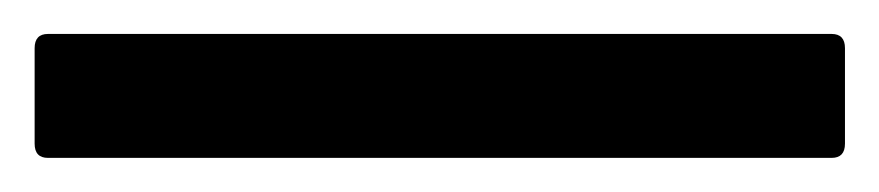

<svg xmlns="http://www.w3.org/2000/svg" viewBox="-29 93 513 112"><path d="M456.1 112.8Q463.9 112.8 463.9 121.1V176.8Q463.9 185.1 456.1 185.1H-1Q-8.8 185.1 -8.8 176.8V121.1Q-8.8 112.8 -1 112.8Z"/></svg>

Font: UnifrakturMaguntia sl
Style: Regular
Weight: 400
Designer: j. 'mach' wust, based on a font by Peter Wiegel, original typeface by Carl Albert Fahrenwaldt 1901
Version: Version 2010-11-24